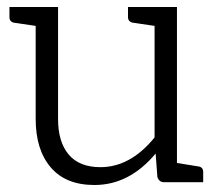

<svg xmlns="http://www.w3.org/2000/svg" viewBox="-20 -521 617 549"><path d="M548 -45Q561 -43 561 -29V0H449Q435 0 430 -15L425 -82Q350 8 250 8Q168 8 125 -42.5Q82 -93 82 -181V-447L20 -456Q7 -459 7 -472V-501H146V-181Q146 -115 176.5 -79Q207 -43 267 -43Q353 -43 422 -128V-447L360 -456Q346 -459 346 -472V-501H486V-55Z"/></svg>

Font: Aleo Light
Style: Regular
Weight: 300
Designer: Alessio Laiso
Foundry: Alessio Laiso
Version: Version 2.000